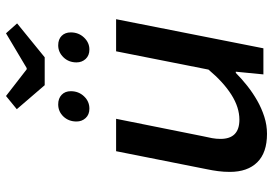

<svg xmlns="http://www.w3.org/2000/svg" viewBox="-155 -743 910 640"><g transform="rotate(-90 300.0 -423.0)"><path d="M174 12Q111 12 79 -20.5Q47 -53 47 -112Q47 -132 49.5 -151Q52 -170 56 -189L116 -491H224L166 -202Q162 -185 159.5 -171Q157 -157 157 -143Q157 -80 221 -80Q262 -80 304 -106.5Q346 -133 388 -183L449 -491H556L459 0H372L381 -92H377Q357 -72 333.5 -53.5Q310 -35 284.5 -20.5Q259 -6 231 3Q203 12 174 12ZM258 -580Q238 -580 226.5 -592.5Q215 -605 215 -623Q215 -649 231.5 -666.5Q248 -684 272 -684Q292 -684 304 -672.5Q316 -661 316 -642Q316 -616 299 -598Q282 -580 258 -580ZM455 -580Q435 -580 423.5 -592.5Q412 -605 412 -623Q412 -649 429 -666.5Q446 -684 469 -684Q489 -684 500.5 -672.5Q512 -661 512 -642Q512 -616 495 -598Q478 -580 455 -580ZM336 -729 256 -822 300 -858 389 -789H393L509 -858L542 -821L429 -729Z"/></g></svg>

Font: Source Code Pro Semibold
Style: Italic
Weight: 600
Italic angle: -11°
Monospace: yes
Designer: Paul D. Hunt, Teo Tuominen
Foundry: Adobe Systems Incorporated
Version: Version 1.050;PS 1.000;hotconv 16.6.51;makeotf.lib2.5.65220